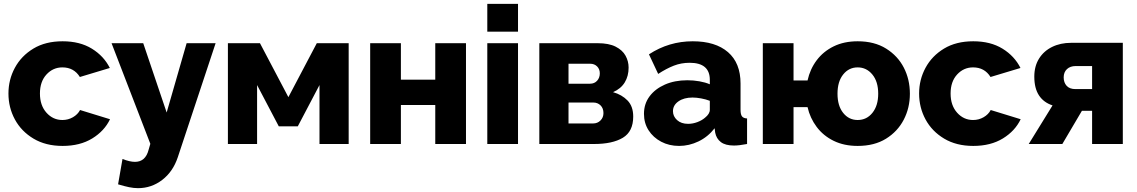

<svg xmlns="http://www.w3.org/2000/svg" viewBox="-20 -750 5924 1000"><path d="M306 10Q218 10 154.5 -28Q91 -66 57.5 -128Q24 -190 24 -263Q24 -335 57.5 -397Q91 -459 154 -497Q217 -535 306 -535Q396 -535 458.5 -496.5Q521 -458 552 -396L396 -349Q365 -399 305 -399Q256 -399 222 -362Q188 -325 188 -263Q188 -201 222 -163Q256 -125 305 -125Q335 -125 360 -139.5Q385 -154 397 -177L553 -129Q524 -68 460.5 -29Q397 10 306 10Z M699 230Q677 230 652.5 225Q628 220 595 210L618 78Q656 93 683 93Q738 93 754 30L763 -1L561 -525H726L848 -164L952 -525H1103L906 69Q881 144 825 187Q769 230 699 230Z M1167 0V-525H1334L1482 -244L1630 -525H1796V0H1644V-307L1531 -92H1432L1319 -307V0Z M1908 0V-525H2068V-335H2247V-525H2407V0H2247V-203H2068V0Z M2518 -585V-730H2678V-585ZM2518 0V-525H2678V0Z M2789 0V-525H3093Q3151 -525 3186.5 -507Q3222 -489 3238 -460Q3254 -431 3254 -398Q3254 -354 3234 -321Q3214 -288 3173 -270Q3219 -257 3248.5 -226.5Q3278 -196 3278 -143Q3278 -65 3224 -32.5Q3170 0 3074 0ZM2941 -314H3053Q3076 -314 3090 -329.5Q3104 -345 3104 -368Q3104 -390 3090 -404Q3076 -418 3054 -418H2941ZM2941 -107H3069Q3092 -107 3107.5 -122.5Q3123 -138 3123 -161Q3123 -186 3108 -201Q3093 -216 3070 -216H2941Z M3334 -157Q3334 -209 3363 -248Q3392 -287 3443 -309.5Q3494 -332 3560 -332Q3592 -332 3623 -326.5Q3654 -321 3677 -311V-334Q3677 -423 3572 -423Q3528 -423 3489.5 -408Q3451 -393 3408 -365L3360 -467Q3464 -535 3588 -535Q3706 -535 3771.5 -478.5Q3837 -422 3837 -315V-178Q3837 -154 3844.5 -144Q3852 -134 3871 -133V0Q3850 4 3833 6Q3816 8 3803 8Q3758 8 3734.5 -10Q3711 -28 3705 -59L3702 -82Q3667 -37 3618 -13.5Q3569 10 3517 10Q3465 10 3423.5 -12Q3382 -34 3358 -71.5Q3334 -109 3334 -157ZM3652 -137Q3677 -157 3677 -178V-225Q3656 -233 3631.5 -237.5Q3607 -242 3587 -242Q3542 -242 3513.5 -222Q3485 -202 3485 -171Q3485 -144 3506.5 -124.5Q3528 -105 3564 -105Q3588 -105 3612 -114Q3636 -123 3652 -137Z M4447 10Q4376 10 4322 -16.5Q4268 -43 4233.5 -89Q4199 -135 4186 -192H4113V0H3953V-525H4113V-331H4186Q4199 -390 4233.5 -436Q4268 -482 4322 -508.5Q4376 -535 4447 -535Q4534 -535 4595 -497Q4656 -459 4687.5 -397.5Q4719 -336 4719 -262Q4719 -188 4687 -126.5Q4655 -65 4594.5 -27.5Q4534 10 4447 10ZM4447 -125Q4494 -125 4524 -162.5Q4554 -200 4554 -262Q4554 -325 4523.5 -362Q4493 -399 4447 -399Q4401 -399 4371.5 -362Q4342 -325 4342 -262Q4342 -199 4371.5 -162Q4401 -125 4447 -125Z M5049 10Q4961 10 4897.5 -28Q4834 -66 4800.5 -128Q4767 -190 4767 -263Q4767 -335 4800.5 -397Q4834 -459 4897 -497Q4960 -535 5049 -535Q5139 -535 5201.5 -496.5Q5264 -458 5295 -396L5139 -349Q5108 -399 5048 -399Q4999 -399 4965 -362Q4931 -325 4931 -263Q4931 -201 4965 -163Q4999 -125 5048 -125Q5078 -125 5103 -139.5Q5128 -154 5140 -177L5296 -129Q5267 -68 5203.5 -29Q5140 10 5049 10Z M5338 0 5462 -201Q5416 -216 5391.5 -253Q5367 -290 5367 -351Q5367 -405 5391.5 -444.5Q5416 -484 5459.5 -505.5Q5503 -527 5559 -527H5828V0H5668V-173H5615L5513 0ZM5581 -286H5668V-406H5583Q5554 -406 5537 -390Q5520 -374 5520 -347Q5520 -320 5535.5 -303Q5551 -286 5581 -286Z"/></svg>

Font: Raleway ExtraBold
Style: Regular
Weight: 800
Designer: Matt McInerney, Pablo Impallari, Rodrigo Fuenzalida
Foundry: Matt McInerney, Pablo Impallari, Rodrigo Fuenzalida
Version: Version 4.026